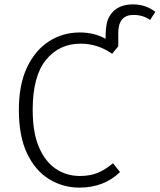

<svg xmlns="http://www.w3.org/2000/svg" viewBox="-20 -844 728 875"><path d="M342 11Q267 11 204 -27.5Q141 -66 103.5 -144.5Q66 -223 66 -343Q66 -458 103 -536.5Q140 -615 203 -655.5Q266 -696 343 -696Q411 -696 461 -667Q461 -711 467 -739Q473 -767 494 -790Q527 -824 586 -824Q644 -824 688 -790L664 -753Q632 -776 588 -776Q519 -776 519 -693V-633L491 -599Q425 -645 347 -645Q250 -645 189.5 -571Q129 -497 129 -343Q129 -240 157.5 -173.5Q186 -107 234.5 -74.5Q283 -42 344 -42Q390 -42 424.5 -56Q459 -70 495 -100L527 -60Q454 11 342 11Z"/></svg>

Font: Trujillo Light
Style: Regular
Weight: 300
Designer: Fira Sans original fonts by bBox Type GmbH, Carrois Corporate GbR, & Edenspiekermann AG / Changes by Cristiano Sobral
Foundry: Fira Sans original fonts by bBox Type GmbH, Carrois Corporate GbR, & Edenspiekermann AG / Changes by Cristiano Sobral
Version: Version 4.301;July 28, 2020;FontCreator 13.0.0.2655 64-bit